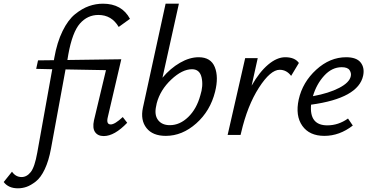

<svg xmlns="http://www.w3.org/2000/svg" viewBox="-154 -731 2000 1040"><path d="M446 -57Q468 -57 511 -97L535 -66Q466 6 408 6Q376 6 361 -15.5Q346 -37 355 -79L420 -351L201 -355L122 75Q110 140 88.5 185.5Q67 231 40 252Q13 273 -10 281Q-33 289 -57 289Q-108 289 -134 255L-89 199Q-69 228 -37 228Q-9 228 12.5 201Q34 174 48 95L129 -356L42 -358L52 -404L138 -405L140 -417Q155 -502 185 -563Q215 -624 253 -654.5Q291 -685 328 -698Q365 -711 404 -711Q506 -711 550 -629L489 -585Q451 -650 379 -650Q320 -650 279 -603.5Q238 -557 216 -436L211 -406L503 -410L430 -97Q420 -57 446 -57Z M922 -421Q988 -421 1009.5 -367.5Q1031 -314 1011 -234Q985 -130 909 -62.5Q833 5 744 5Q673 5 639.5 -37.5Q606 -80 620 -147L743 -711H815L726 -310Q769 -361 821 -391Q873 -421 922 -421ZM931 -214Q948 -266 938 -311Q928 -356 886 -356Q833 -356 773.5 -300Q714 -244 695 -172L692 -157Q681 -109 702 -81Q723 -53 766 -53Q820 -53 865.5 -97Q911 -141 931 -214Z M1391 -421Q1443 -421 1465 -390L1423 -320Q1398 -353 1361 -353Q1311 -353 1248.5 -256Q1186 -159 1152 -12L1149 0H1079L1174 -416H1242L1209 -267Q1251 -341 1298.5 -381Q1346 -421 1391 -421Z M1721 -421Q1777 -421 1799.5 -392.5Q1822 -364 1813 -321Q1787 -199 1531 -164Q1521 -52 1619 -52Q1679 -52 1731 -89L1757 -51Q1685 5 1603 5Q1522 5 1483.5 -49.5Q1445 -104 1464 -192Q1485 -286 1559 -353.5Q1633 -421 1721 -421ZM1746 -318Q1750 -335 1739.5 -351Q1729 -367 1697 -367Q1644 -367 1602 -321Q1560 -275 1541 -210Q1628 -226 1683.5 -255Q1739 -284 1746 -318Z"/></svg>

Font: EauTest Medium
Style: Italic
Weight: 500
Italic angle: -12°
Designer: Christian Thalmann (Catharsis Fonts)
Version: Version 0.001;PS 000.001;hotconv 1.0.88;makeotf.lib2.5.64775